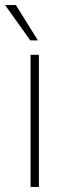

<svg xmlns="http://www.w3.org/2000/svg" viewBox="-28 -740 267 760"><path d="M92 -580 -8 -720H35L122 -580ZM93 0V-523H126V0Z"/></svg>

Font: Tomorrow ExtraLight
Style: Regular
Weight: 275
Designer: Tony de Marco, Monica Rizzolli
Foundry: Just in Type
Version: Version 2.002